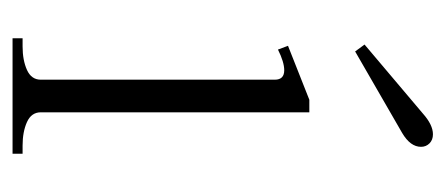

<svg xmlns="http://www.w3.org/2000/svg" viewBox="-222 -488 710 306"><g transform="rotate(90 133.0 -335.0)"><path d="M51 -561 161 -654Q179 -670 194 -670Q203 -670 208.5 -664.5Q214 -659 214 -651Q214 -634 192 -621L62 -546ZM41 -16H54Q76 -16 91.5 -23Q107 -30 107 -45V-418Q107 -433 92 -433Q79 -433 59 -423L53 -439L139 -473H159V-45Q159 -30 174.5 -23Q190 -16 212 -16H225V0H41Z"/></g></svg>

Font: Taviraj ExtraLight
Style: Regular
Weight: 275
Designer: Katatrad Team
Foundry: CadsonDemak
Version: Version 1.001